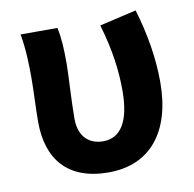

<svg xmlns="http://www.w3.org/2000/svg" viewBox="-70 -644 735 729"><g transform="rotate(-10 298.0 -280.0)"><path d="M292 14C453 14 544 -99 544 -290C544 -385 527 -481 499 -574L357 -541C387 -440 397 -359 397 -283C397 -160 357 -106 292 -106C240 -106 199 -138 199 -209C199 -282 206 -373 206 -423C206 -475 204 -521 195 -560H53C64 -499 65 -437 65 -393C65 -335 61 -278 61 -221C61 -78 134 14 292 14Z"/></g></svg>

Font: Source Han Sans SC Bold
Style: Regular
Weight: 700
Designer: Ryoko NISHIZUKA (kana & ideographs); Paul D. Hunt (Latin, Greek & Cyrillic); Wenlong ZHANG (bopomofo); Sandoll Communica
Foundry: Adobe Systems Incorporated
Version: Version 1.001;PS 1.001;hotconv 1.0.78;makeotf.lib2.5.61930